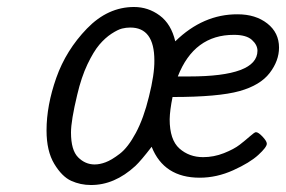

<svg xmlns="http://www.w3.org/2000/svg" viewBox="-20 -505 822 552"><path d="M113.8 -129.9Q113.8 -201.7 141.8 -281.2Q169.9 -360.8 230 -422.9Q290 -484.9 365.2 -484.9Q406.2 -484.9 439.2 -460.4Q472.2 -436 483.9 -386.2Q564 -464.4 663.1 -463.9Q714.8 -463.9 748.5 -437.5Q782.2 -411.1 782.2 -368.2Q782.2 -330.1 755.1 -294.9Q728 -259.8 668.9 -243.2Q607.9 -226.1 476.1 -226.1Q468.3 -188 467.8 -162.1Q467.8 -103 495.8 -78.1Q523.9 -53.2 564 -53.2Q594.7 -53.2 623.8 -64.7Q652.8 -76.2 669.4 -89.1Q686 -102.1 699 -113.5Q711.9 -125 715.8 -125Q722.7 -125 734.9 -112.1Q747.1 -99.1 747.1 -91.8Q747.1 -82 722.7 -59.6Q698.2 -37.1 650.6 -15.6Q603 5.9 554.2 5.9Q451.2 5.9 416 -83Q385.3 -43 369.1 -27.8Q309.1 27.3 241.2 26.9Q211.4 26.9 184.8 14.9Q158.2 2.9 136 -33.9Q113.8 -70.8 113.8 -129.9ZM184.1 -124Q184.1 -73.2 204.6 -52.7Q225.1 -32.2 252 -32.2Q267.1 -32.2 283.9 -38.6Q300.8 -44.9 324.5 -63Q348.1 -81.1 370.6 -123Q393.1 -165 408.2 -227.1Q424.3 -291 423.8 -331.1Q423.8 -426.3 354 -425.8Q342.8 -425.8 330.8 -422.9Q318.8 -419.9 300.5 -408Q282.2 -396 265.6 -376.5Q249 -356.9 231.4 -320.1Q213.9 -283.2 202.1 -232.9Q184.1 -158.2 184.1 -124ZM491.2 -285.2H523.9Q719.7 -285.2 720.2 -358.9Q720.2 -376 704.1 -390.4Q688 -404.8 652.8 -404.8Q538.1 -405.3 491.2 -285.2Z"/></svg>

Font: CMU Concrete
Style: Italic
Weight: 500
Italic angle: -14.04°
Version: Version 0.7.0